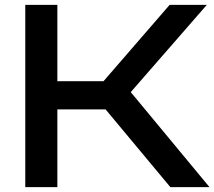

<svg xmlns="http://www.w3.org/2000/svg" viewBox="-20 -770 882 790"><path d="M84 0V-750H216V0ZM361 -384 678 -750H831L518 -391L842 0H681ZM155 -436H487V-320H155Z"/></svg>

Font: Bounded
Style: Regular
Weight: 400
Designer: Vlad Churkin
Version: Version 1.0